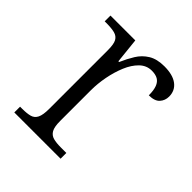

<svg xmlns="http://www.w3.org/2000/svg" viewBox="-156 -649 754 754"><g transform="rotate(45 220.5 -272.5)"><path d="M40 0V-32H52Q78 -32 94.5 -36.5Q111 -41 119 -57Q127 -73 127 -107V-433Q127 -466 119 -480.5Q111 -495 93.5 -499.5Q76 -504 47 -504H38V-536H176L187 -431H191Q204 -461 220 -487Q236 -513 262 -529Q288 -545 329 -545Q376 -545 401 -526Q426 -507 426 -474Q426 -452 412 -436.5Q398 -421 366 -421Q366 -449 359.5 -466Q353 -483 340 -490.5Q327 -498 306 -498Q277 -498 255.5 -477Q234 -456 220 -422.5Q206 -389 198.5 -350Q191 -311 191 -274V-104Q191 -71 199.5 -56Q208 -41 224.5 -36.5Q241 -32 266 -32H297V0Z"/></g></svg>

Font: Noto Serif Khmer Light
Style: Regular
Weight: 300
Version: Version 2.003